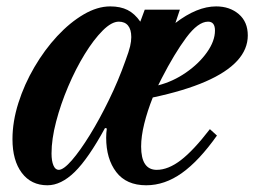

<svg xmlns="http://www.w3.org/2000/svg" viewBox="-20 -554 775 585"><path d="M124.5 10.5Q75 10.5 46.5 -27.2Q18 -65 18 -130Q18 -183.5 36 -240.2Q54 -297 84.8 -349.5Q115.5 -402 154.2 -443.8Q193 -485.5 234.8 -510Q276.5 -534.5 316 -534.5Q347 -534.5 368.8 -523.5Q390.5 -512.5 407.5 -488L421 -524.5H528L514.5 -484Q580.5 -534.5 638.5 -534.5Q680 -534.5 707.5 -511Q735 -487.5 735 -446Q735 -404 702.8 -368.8Q670.5 -333.5 606.2 -305.5Q542 -277.5 445.5 -257Q429 -215.5 419.5 -177Q410 -138.5 410 -107.5Q410 -36.5 457.5 -36.5Q492.5 -36.5 531 -66Q569.5 -95.5 619.5 -160.5L641 -141Q586.5 -64 534.2 -26.8Q482 10.5 425.5 10.5Q365 10.5 334.2 -29.8Q303.5 -70 303.5 -134.5Q303.5 -149 305.5 -162.5L300 -164Q249 -70.5 207.5 -30Q166 10.5 124.5 10.5ZM159 -36.5Q173.5 -36.5 198.8 -65.5Q224 -94.5 253.8 -142.8Q283.5 -191 312.2 -250Q341 -309 362 -368.5Q373 -398 376.5 -413.2Q380 -428.5 380 -441Q380 -464 370.2 -476Q360.5 -488 342 -488Q320 -488 292.8 -460.8Q265.5 -433.5 238 -388.8Q210.5 -344 187.8 -290.5Q165 -237 151 -183.5Q137 -130 137 -86.5Q137 -63.5 142.8 -50Q148.5 -36.5 159 -36.5ZM462 -294Q507 -305.5 546.5 -332.8Q586 -360 610.5 -394.5Q635 -429 635 -461Q635 -488 614 -488Q583.5 -488 547.2 -439Q511 -390 473 -316Z"/></svg>

Font: Libre Caslon Condensed
Style: Italic
Weight: 400
Italic angle: -22.583°
Designer: Pablo Impallari, Rodrigo Fuenzalida, Katja Schimmel, Ertekin Erdin
Foundry: Pablo Impallari, Rodrigo Fuenzalida
Version: Version 2.000;gftools[0.9.33]